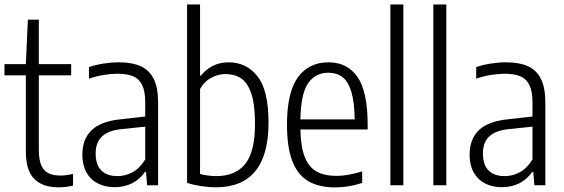

<svg xmlns="http://www.w3.org/2000/svg" viewBox="-20 -828 2520 858"><path d="M306.5 -51V1.5Q275 9 240.5 9Q170 9 132.8 -29Q95.5 -67 95.5 -150V-491.5H0V-541.5H95.5L104.5 -740H153.5V-541.5H298V-491.5H153.5V-158.5Q153.5 -115.5 164 -90.5Q174.5 -65.5 195.5 -54.5Q216.5 -43.5 250.5 -43.5Q274 -43.5 306.5 -51Z M686.5 -369V0H637.5L632.5 -60H628Q604.5 -26 569.8 -8.8Q535 8.5 492.5 8.5Q449.5 8.5 416.8 -8.5Q384 -25.5 366 -58Q348 -90.5 348 -136Q348 -207.5 390.2 -247Q432.5 -286.5 520 -295L629 -307.5V-371Q629 -420 615.2 -448Q601.5 -476 574.5 -487.2Q547.5 -498.5 504 -498.5Q476 -498.5 442.8 -493Q409.5 -487.5 377.5 -476.5V-528Q405 -538 441.5 -543.8Q478 -549.5 510.5 -549.5Q570 -549.5 608.5 -532.2Q647 -515 666.8 -475.5Q686.5 -436 686.5 -369ZM629 -115.5V-262L523 -251Q464 -245 435.8 -218.2Q407.5 -191.5 407.5 -142.5Q407.5 -91.5 432.8 -66.2Q458 -41 505.5 -41Q540 -41 572.5 -58.5Q605 -76 629 -115.5Z M816 -11V-808H874V-490H878Q897.5 -516 929.5 -532.8Q961.5 -549.5 1002 -549.5Q1081.5 -549.5 1130.8 -486.8Q1180 -424 1180 -280.5Q1180 9 944.5 9Q912.5 9 877.2 3.5Q842 -2 816 -11ZM1119.5 -274.5Q1119.5 -361.5 1102.8 -410.5Q1086 -459.5 1057 -478.2Q1028 -497 987.5 -497Q953 -497 922 -479.5Q891 -462 874 -430V-50.5Q888 -46.5 908 -43.8Q928 -41 945.5 -41Q1032.5 -41 1076 -95.5Q1119.5 -150 1119.5 -274.5Z M1623 -249.5H1322.5Q1324 -171.5 1342 -126.2Q1360 -81 1394.8 -61.5Q1429.5 -42 1484.5 -42Q1532 -42 1598.5 -62V-10.5Q1536.5 9.5 1479 9.5Q1405.5 9.5 1358 -18.2Q1310.5 -46 1286.5 -107.5Q1262.5 -169 1262.5 -271Q1262.5 -416 1311.5 -482.8Q1360.5 -549.5 1447.5 -549.5Q1532.5 -549.5 1577.8 -483.8Q1623 -418 1623 -270.5ZM1322.5 -294.5H1565Q1564 -373.5 1549.5 -419.5Q1535 -465.5 1509.5 -484.2Q1484 -503 1447.5 -503Q1389.5 -503 1357 -456.2Q1324.5 -409.5 1322.5 -294.5Z M1724.5 0V-808H1782.5V0Z M1916.5 0V-808H1974.5V0Z M2417 -369V0H2368L2363 -60H2358.5Q2335 -26 2300.2 -8.8Q2265.5 8.5 2223 8.5Q2180 8.5 2147.2 -8.5Q2114.5 -25.5 2096.5 -58Q2078.5 -90.5 2078.5 -136Q2078.5 -207.5 2120.8 -247Q2163 -286.5 2250.5 -295L2359.5 -307.5V-371Q2359.5 -420 2345.8 -448Q2332 -476 2305 -487.2Q2278 -498.5 2234.5 -498.5Q2206.5 -498.5 2173.2 -493Q2140 -487.5 2108 -476.5V-528Q2135.5 -538 2172 -543.8Q2208.5 -549.5 2241 -549.5Q2300.5 -549.5 2339 -532.2Q2377.5 -515 2397.2 -475.5Q2417 -436 2417 -369ZM2359.5 -115.5V-262L2253.5 -251Q2194.5 -245 2166.2 -218.2Q2138 -191.5 2138 -142.5Q2138 -91.5 2163.2 -66.2Q2188.5 -41 2236 -41Q2270.5 -41 2303 -58.5Q2335.5 -76 2359.5 -115.5Z"/></svg>

Font: Encode Sans Condensed Light
Style: Regular
Weight: 300
Width: 3
Designer: Multiple Designers
Foundry: Impallari Type
Version: Version 2.000